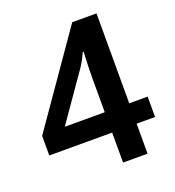

<svg xmlns="http://www.w3.org/2000/svg" viewBox="-131 -819 838 921"><g transform="rotate(-20 288.5 -358.0)"><path d="M559 -153H465V0H340V-153H19V-253L341 -716H465V-257H559ZM340 -428Q340 -468 341.5 -506Q343 -544 344 -565H340Q322 -524 299 -491L136 -257H340Z"/></g></svg>

Font: Noto Sans Thai Looped SemiBold
Style: Regular
Weight: 600
Designer: Sasikarn Vongin, Ben Mitchell
Foundry: The Fontpad Ltd
Version: Version 1.001; ttfautohint (v1.8.4.7-5d5b)